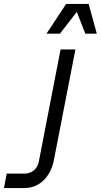

<svg xmlns="http://www.w3.org/2000/svg" viewBox="-167 -750 509 970"><path d="M-147 200H-43C31 200 88 145 105 60L214 -500H139L29 67C22 103 -6 127 -43 127H-133ZM68 -580H136L221 -690L264 -580H322L281 -730H167Z"/></svg>

Font: Uncut Sans
Style: Italic
Weight: 400
Italic angle: -11°
Designer: Kasper Nordkvist
Foundry: UNCUT.wtf
Version: Version 1.304;Glyphs 3.2 (3246)